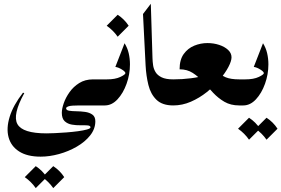

<svg xmlns="http://www.w3.org/2000/svg" viewBox="-20 -553 1476 1007"><path d="M508.8 -136.7Q518.6 -136.7 523.7 -124.5Q528.8 -112.3 530.5 -96.2Q532.2 -80.1 532.2 -68.4Q532.2 -57.1 530.8 -40.8Q529.3 -24.4 524.2 -12.2Q519 0 508.8 0H395.5Q352.1 0 339.4 4.6Q326.7 9.3 326.7 14.6Q326.7 24.9 342 27.6Q357.4 30.3 380.4 30.5Q403.3 30.8 426.3 33.9Q449.2 37.1 464.6 48.1Q480 59.1 480 83Q480 123 453.1 157Q426.3 190.9 382.8 216.1Q339.4 241.2 289.6 254.9Q239.7 268.6 193.4 268.6Q122.6 268.6 80.1 241.2Q37.6 213.9 24.9 166.7Q12.2 119.6 30.8 59.3Q49.3 -1 100.6 -66.9L107.4 -64.5Q44.4 49.8 71.5 98.1Q98.6 146.5 224.1 146.5Q239.7 146.5 267.6 145.3Q295.4 144 327.4 141.6Q359.4 139.2 388.4 135.3Q417.5 131.3 436 126.2Q454.6 121.1 454.6 114.7Q454.6 106 439.5 104.7Q424.3 103.5 401.9 104Q379.4 104.5 356.9 100.6Q334.5 96.7 319.3 82.8Q304.2 68.8 304.2 38.6Q304.2 18.1 314.2 -11.2Q324.2 -40.5 344.5 -69.3Q364.7 -98.1 395.5 -117.4Q426.3 -136.7 467.8 -136.7ZM167.5 318.4Q202.6 341.3 225.1 376L167.5 433.6Q144.5 400.4 109.9 376ZM259.3 318.4Q294.4 341.3 316.9 376L259.3 433.6Q236.3 400.4 201.7 376Z M508.8 -136.7H540.5Q584.5 -136.7 611.1 -149.4Q637.7 -162.1 637.7 -169.4Q637.7 -176.8 619.6 -188.2Q601.6 -199.7 585 -202.1L633.3 -326.2Q648.4 -302.2 655 -273.9Q661.6 -245.6 661.6 -215.3Q661.6 -163.1 643.8 -113.5Q626 -64 596.2 -32Q566.4 0 529.8 0H508.8Q501 0 495.6 -12.7Q490.2 -25.4 487.5 -42Q484.9 -58.6 484.9 -69.8Q484.9 -81.5 487.5 -97.2Q490.2 -112.8 495.6 -124.8Q501 -136.7 508.8 -136.7ZM597.2 -475.6Q632.3 -452.6 654.8 -418L597.2 -360.4Q574.2 -393.6 539.6 -418Z M888.7 0Q831.1 0 800.5 -29.8Q770 -59.6 758.3 -107.4Q746.6 -155.3 743.7 -209L730 -479.5L771 -533.2L779.8 -247.1Q780.3 -230 783 -210.9Q785.6 -191.9 795.7 -175Q805.7 -158.2 827.6 -147.5Q849.6 -136.7 888.7 -136.7Q897.9 -136.7 904.1 -124.5Q910.2 -112.3 913.3 -96.2Q916.5 -80.1 916.5 -68.4Q916.5 -57.1 913.3 -40.8Q910.2 -24.4 904.1 -12.2Q897.9 0 888.7 0Z M921.9 -189.5Q921.9 -239.7 943.6 -269.8Q965.3 -299.8 998.8 -313.5Q1032.2 -327.1 1067.9 -327.1Q1100.6 -327.1 1129.4 -317.6Q1158.2 -308.1 1176.3 -291.3Q1194.3 -274.4 1194.3 -252.4Q1194.3 -232.9 1178 -201.7Q1161.6 -170.4 1132.3 -135.5Q1103 -100.6 1064.5 -69.8Q1025.9 -39.1 981 -19.5Q936 0 888.7 0Q879.9 0 874.3 -12.2Q868.7 -24.4 865.7 -40.8Q862.8 -57.1 862.8 -68.4Q862.8 -80.1 865.7 -96.2Q868.7 -112.3 874.3 -124.5Q879.9 -136.7 888.7 -136.7Q937 -136.7 981.9 -142.6Q1026.9 -148.4 1058.3 -158.7Q1089.8 -168.9 1097.7 -182.6H1120.1Q1137.2 -158.7 1163.6 -147.7Q1189.9 -136.7 1234.9 -136.7Q1244.6 -136.7 1251.2 -124.5Q1257.8 -112.3 1261 -96.2Q1264.2 -80.1 1264.2 -68.4Q1264.2 -57.1 1261 -40.8Q1257.8 -24.4 1251.2 -12.2Q1244.6 0 1234.9 0Q1189.9 0 1157.2 -19Q1124.5 -38.1 1097.9 -66.4Q1071.3 -94.7 1045.9 -123Q1020.5 -151.4 991 -170.4Q961.4 -189.5 921.9 -189.5Z M1234.9 -136.7H1266.6Q1310.5 -136.7 1337.2 -149.4Q1363.8 -162.1 1363.8 -169.4Q1363.8 -176.8 1345.7 -188.2Q1327.6 -199.7 1311 -202.1L1359.4 -326.2Q1374.5 -302.2 1381.1 -273.9Q1387.7 -245.6 1387.7 -215.3Q1387.7 -163.1 1369.9 -113.5Q1352.1 -64 1322.3 -32Q1292.5 0 1255.9 0H1234.9Q1227.1 0 1221.7 -12.7Q1216.3 -25.4 1213.6 -42Q1210.9 -58.6 1210.9 -69.8Q1210.9 -81.5 1213.6 -97.2Q1216.3 -112.8 1221.7 -124.8Q1227.1 -136.7 1234.9 -136.7ZM1286.1 64.5Q1321.3 87.4 1343.8 122.1L1286.1 179.7Q1263.2 146.5 1228.5 122.1ZM1377.9 64.5Q1413.1 87.4 1435.5 122.1L1377.9 179.7Q1355 146.5 1320.3 122.1Z"/></svg>

Font: Lateef ExtraBold
Style: Regular
Weight: 800
Designer: SIL International
Foundry: SIL International
Version: Version 4.200